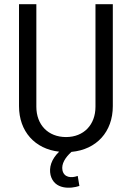

<svg xmlns="http://www.w3.org/2000/svg" viewBox="-20 -720 643 919"><path d="M360 170 352 122C320 134 286 129 279 95C273 65 292 34 322 7C442 -4 520 -89 520 -212V-700H437V-209C437 -123 381 -64 296 -64C210 -64 154 -123 154 -209V-700H71V-212C71 -91 147 -7 263 6C225 43 214 82 222 118C240 189 319 184 360 170Z"/></svg>

Font: Vanilla Cream Book
Style: Regular
Weight: 400
Designer: Jeremy Tribby, Jinavaṁso
Foundry: Tribby Type
Version: Version 1.422;Glyphs 3.1.2 (3151)